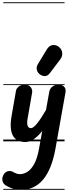

<svg xmlns="http://www.w3.org/2000/svg" viewBox="-34 -1250 600 1698"><path d="M191.5 6Q110.5 6 79.5 -51.8Q48.5 -109.5 68.5 -225L108 -451Q112 -467 130.5 -483.8Q149 -500.5 188 -500.5Q222 -500.5 238.2 -478.2Q254.5 -456 250 -430.5L210.5 -203.5Q202.5 -160 210.2 -138.2Q218 -116.5 240.5 -116.5Q259.5 -116.5 293.2 -157.2Q327 -198 373 -278L402 -440.5Q403 -449 410.8 -463.2Q418.5 -477.5 436.2 -489Q454 -500.5 484 -500.5Q518 -500.5 534.2 -482Q550.5 -463.5 545 -432L456 67.5Q423.5 246.5 347.8 337.5Q272 428.5 154 428.5Q102.5 428.5 66 413.8Q29.5 399 13.5 387.5Q-9 371.5 -13 344.2Q-17 317 0 291Q14.5 268.5 38.8 263.5Q63 258.5 85.5 273Q94.5 278.5 109.5 284.2Q124.5 290 144.5 290Q172.5 290 205.2 271.5Q238 253 267 203Q296 153 312.5 58L339.5 -91.5Q301 -43.5 263.8 -18.8Q226.5 6 191.5 6ZM191.5 6Q110.5 6 79.5 -51.8Q48.5 -109.5 68.5 -225L108 -451Q112 -467 130.5 -483.8Q149 -500.5 188 -500.5Q222 -500.5 238.2 -478.2Q254.5 -456 250 -430.5L210.5 -203.5Q202.5 -160 210.2 -138.2Q218 -116.5 240.5 -116.5Q259.5 -116.5 293.2 -157.2Q327 -198 373 -278L402 -440.5Q403 -449 410.8 -463.2Q418.5 -477.5 436.2 -489Q454 -500.5 484 -500.5Q518 -500.5 534.2 -482Q550.5 -463.5 545 -432L456 67.5Q423.5 246.5 347.8 337.5Q272 428.5 154 428.5Q102.5 428.5 66 413.8Q29.5 399 13.5 387.5Q-9 371.5 -13 344.2Q-17 317 0 291Q14.5 268.5 38.8 263.5Q63 258.5 85.5 273Q94.5 278.5 109.5 284.2Q124.5 290 144.5 290Q172.5 290 205.2 271.5Q238 253 267 203Q296 153 312.5 58L339.5 -91.5Q301 -43.5 263.8 -18.8Q226.5 6 191.5 6ZM324 -588.5Q301 -602.5 292.8 -628.8Q284.5 -655 301 -682.5L378 -810Q402 -850 434.8 -851.8Q467.5 -853.5 490.5 -832Q514 -811 516.2 -781Q518.5 -751 500 -726.5L407.5 -604Q389 -579.5 367.2 -577.5Q345.5 -575.5 324 -588.5ZM-5 420.5H537V428.5H-5ZM-5 -16H537V0H-5ZM-5 -505.5H537V-497.5H-5ZM-5 -1230H537V-1222H-5Z"/></svg>

Font: Edu VIC WA NT Pre Guide
Style: Regular
Weight: 400
Designer: Tina and Corey Anderson, Eben Sorkin, Mirko Velimirovic
Foundry: Google for Education
Version: Version 1.000